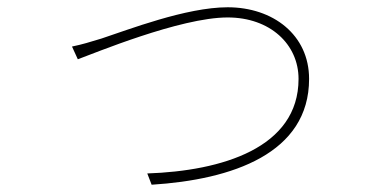

<svg xmlns="http://www.w3.org/2000/svg" viewBox="-20 -503 1040 528"><path d="M178 -375 194 -340C236 -355 475 -455 606 -455C723 -455 801 -381 801 -286C801 -96 590 -33 385 -26L397 5C619 -9 830 -81 830 -286C830 -407 731 -483 606 -483C492 -483 332 -421 259 -397C226 -387 207 -381 178 -375Z"/></svg>

Font: Noto Sans CJK SC Thin
Style: Regular
Weight: 100
Designer: Ryoko NISHIZUKA 西塚涼子 (kana, bopomofo & ideographs); Paul D. Hunt (Latin, Greek & Cyrillic); Sandoll Communications 산돌커뮤니
Foundry: Adobe
Version: Version 2.004;hotconv 1.0.118;makeotfexe 2.5.65603